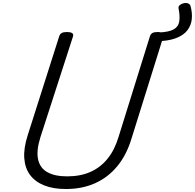

<svg xmlns="http://www.w3.org/2000/svg" viewBox="-20 -1250 1309 1289"><path d="M1259 -1210Q1272 -1163 1267.5 -1121Q1263 -1079 1237.5 -1046Q1212 -1013 1160.5 -993.5Q1109 -974 1028 -973L1047 -1032Q1115 -1035 1146.5 -1053Q1178 -1071 1183.5 -1106Q1189 -1141 1179 -1192Q1176 -1206 1186 -1215Q1196 -1224 1212 -1228Q1228 -1232 1241.5 -1227.5Q1255 -1223 1259 -1210ZM422 19Q338 19 277.5 -5Q217 -29 182.5 -74.5Q148 -120 143 -187.5Q138 -255 166 -342L378 -1008Q383 -1022 394.5 -1028.5Q406 -1035 430 -1035Q453 -1035 464 -1028Q475 -1021 470 -1005L252 -331Q223 -240 235.5 -181Q248 -122 298 -94Q348 -66 431 -66Q520 -66 587.5 -96Q655 -126 702.5 -185Q750 -244 776 -331L987 -1008Q992 -1022 1003.5 -1028.5Q1015 -1035 1038 -1035Q1086 -1035 1077 -1005L863 -320Q829 -208 766.5 -133Q704 -58 617.5 -19.5Q531 19 422 19Z"/></svg>

Font: Playwrite CO
Style: Regular
Weight: 400
Designer: Veronika Burian, José Scaglione
Foundry: TypeTogether
Version: Version 1.000